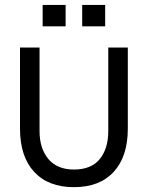

<svg xmlns="http://www.w3.org/2000/svg" viewBox="-20 -755 606 787"><path d="M62 -228V-560.1H142.1V-217.8Q142.1 -146.5 178.2 -103.3Q214.4 -60.1 283.2 -60.1Q354 -60.1 388.9 -103Q423.8 -146 423.8 -217.8V-560.1H503.9V-228Q503.9 -113.3 446 -50.5Q388.2 12.2 283.2 12.2Q178.2 12.2 120.1 -50.5Q62 -113.3 62 -228ZM154.8 -647V-734.9H249V-647ZM316.9 -647V-734.9H411.1V-647Z"/></svg>

Font: TASA Explorer
Style: Regular
Weight: 400
Designer: Weizhong Zhang
Foundry: Local Remote
Version: Version 1.000;Glyphs 3.1.2 (3151)